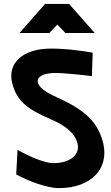

<svg xmlns="http://www.w3.org/2000/svg" viewBox="-20 -954 570 984"><path d="M211 -934H334L465 -785H315L274 -828L233 -785H80ZM70 -186Q91 -174 115.5 -162Q140 -150 164 -140.5Q188 -131 211 -124.5Q234 -118 252 -118Q287 -118 312.5 -126Q338 -134 354 -147.5Q370 -161 376 -179Q382 -197 378 -216Q368 -257 333 -287.5Q298 -318 244 -341Q203 -359 169.5 -376.5Q136 -394 110.5 -415.5Q85 -437 68 -464.5Q51 -492 42 -531Q33 -568 42.5 -599.5Q52 -631 77.5 -654.5Q103 -678 144.5 -691.5Q186 -705 242 -705Q269 -705 300.5 -703Q332 -701 361.5 -697.5Q391 -694 416 -690.5Q441 -687 455 -684L451 -564Q414 -568 379 -572Q349 -575 317 -577.5Q285 -580 265 -580Q217 -580 193 -566.5Q169 -553 174 -531Q178 -514 200.5 -495.5Q223 -477 272 -455Q326 -431 366.5 -406Q407 -381 435.5 -353Q464 -325 482 -291.5Q500 -258 510 -216Q520 -169 509.5 -128Q499 -87 469.5 -56.5Q440 -26 392.5 -8Q345 10 281 10Q258 10 229 3.5Q200 -3 170.5 -13Q141 -23 113 -35.5Q85 -48 63 -60Z"/></svg>

Font: Panefresco 999wt
Style: Regular
Weight: 900
Version: Version 1.001